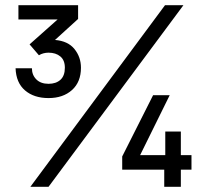

<svg xmlns="http://www.w3.org/2000/svg" viewBox="-20 -720 798 740"><path d="M97 0 616 -700H687L167 0ZM613 0V-66H451V-117L570 -353H634L520 -122H617V-213H677V-122H718V-66H677V0ZM167 -342Q111 -342 76.5 -371.5Q42 -401 40 -457H103Q103 -431 120 -414Q137 -397 167 -397Q196 -397 213 -412.5Q230 -428 230 -459Q230 -488 212.5 -502.5Q195 -517 167 -517Q157 -517 147.5 -514.5Q138 -512 130 -507L94 -549L202 -645H51V-700H281V-647L192 -566Q242 -562 267 -531Q292 -500 292 -459Q292 -404 257.5 -373Q223 -342 167 -342Z"/></svg>

Font: Rethink Sans
Style: Regular
Weight: 400
Designer: The Rethink Sans project authors (Hans Thiessen). DM Sans designed by Colophon Foundry.
Foundry: Rethink Communications LLC
Version: Version 1.001